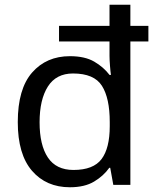

<svg xmlns="http://www.w3.org/2000/svg" viewBox="-20 -780 657 810"><path d="M275 10Q175 10 115 -59.5Q55 -129 55 -265Q55 -405 115.5 -474Q176 -543 275 -543Q338 -543 377.5 -520Q417 -497 442 -464H448Q446 -477 444 -502.5Q442 -528 442 -544V-605H229V-671H442V-760H530V-671H606V-605H530V0H458L445 -72H441Q417 -38 377 -14Q337 10 275 10ZM290 -63Q374 -63 408.5 -109Q443 -155 443 -248V-265Q443 -366 410 -418Q377 -470 288 -470Q217 -470 182 -415Q147 -360 147 -264Q147 -168 182 -115.5Q217 -63 290 -63Z"/></svg>

Font: Noto Sans Ugaritic
Style: Regular
Weight: 400
Designer: Monotype Design Team
Foundry: Monotype Imaging Inc.
Version: Version 2.001; ttfautohint (v1.8.4.7-5d5b)